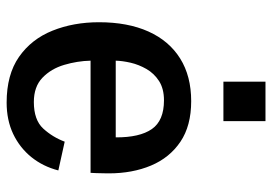

<svg xmlns="http://www.w3.org/2000/svg" viewBox="-134 -628 773 544"><g transform="rotate(90 252.0 -355.5)"><path d="M270 11.7Q190.9 11.7 140.6 -23.4Q90.3 -58.6 66.4 -118.2Q42.5 -177.7 42.5 -250Q42.5 -331.5 68.8 -390.1Q95.2 -448.7 145.3 -480Q195.3 -511.2 266.1 -511.2Q335.9 -511.2 381.1 -480.7Q426.3 -450.2 448.5 -397.5Q470.7 -344.7 470.7 -277.8Q470.7 -275.9 470.5 -264.6Q470.2 -253.4 470 -241.9Q469.7 -230.5 469.2 -226.1H151.4Q152.3 -188.5 163.3 -151.4Q174.3 -114.3 199.7 -89.8Q225.1 -65.4 268.6 -65.4Q319.3 -65.4 343.8 -92Q368.2 -118.7 380.9 -152.8L462.4 -134.8Q451.2 -91.3 424.6 -58.3Q397.9 -25.4 358.9 -6.8Q319.8 11.7 270 11.7ZM151.4 -297.4H368.7Q369.1 -365.2 345.2 -399.7Q321.3 -434.1 263.7 -434.1Q231 -434.1 209.2 -420.2Q187.5 -406.2 175 -384.5Q162.6 -362.8 157.2 -339.6Q151.9 -316.4 151.4 -297.4ZM210.9 -602.5V-721.7H322.8V-602.5Z"/></g></svg>

Font: Pontano Sans
Style: Bold
Weight: 700
Designer: Vernon Adams
Foundry: Vernon Adams
Version: Version 2.001